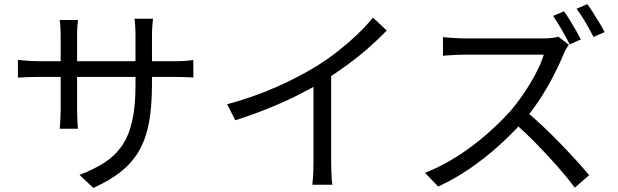

<svg xmlns="http://www.w3.org/2000/svg" viewBox="-20 -869 3010 935"><path d="M720.1 -459.4Q720.1 -359.5 707.3 -282.2Q694.5 -205 663 -145.2Q631.4 -85.5 575.8 -38.9Q520.2 7.6 434.5 46.2L367.3 -17.3Q435.6 -43.5 486.7 -75.8Q537.7 -108.2 571.8 -156.2Q605.9 -204.3 622.9 -276.1Q639.8 -347.9 639.8 -453V-696Q639.8 -725.8 638 -748.2Q636.2 -770.5 635 -777.9H725.3Q724.5 -770.5 722.3 -748.2Q720.1 -725.8 720.1 -696ZM359.9 -771.6Q359.1 -764.6 357.2 -744.9Q355.4 -725.2 355.4 -699.3V-332.6Q355.4 -314.7 356.4 -295.4Q357.4 -276 358 -261.6Q358.7 -247.3 359.1 -242.2H270.6Q271.4 -247.3 272.4 -261.3Q273.4 -275.4 274.4 -294.8Q275.4 -314.1 275.4 -332.6V-699Q275.4 -715.5 274.3 -735.1Q273.3 -754.8 270.9 -771.6ZM67.2 -577.6Q71.9 -576.9 87.6 -575.3Q103.3 -573.7 124.9 -572.3Q146.5 -570.9 167.4 -570.9H829.8Q863.4 -570.9 887.4 -572.9Q911.4 -574.9 921.5 -576.5V-491.5Q913.3 -492.3 888.4 -493.4Q863.4 -494.5 830.2 -494.5H167.4Q145.9 -494.5 125 -493.7Q104.1 -492.9 88.6 -492.2Q73.1 -491.5 67.2 -491.1Z M1086.2 -361.3Q1215.9 -396.3 1327.9 -446.2Q1439.8 -496.1 1522.6 -547.7Q1575.4 -580.5 1624.9 -619.2Q1674.3 -658 1718.3 -699.8Q1762.3 -741.6 1796.4 -783.3L1863.4 -720.5Q1820.6 -676.3 1771.7 -633.4Q1722.7 -590.5 1668.2 -550.9Q1613.7 -511.2 1555.3 -474.4Q1500.4 -440.8 1431.2 -406.1Q1362 -371.4 1284.2 -340.1Q1206.3 -308.8 1125.8 -283.3ZM1506.5 -506.3 1592.7 -532.1V-75.9Q1592.7 -57.4 1593.4 -36.2Q1594.1 -15 1595.5 2.9Q1596.9 20.9 1599 30.7H1501Q1502.4 20.9 1503.7 2.9Q1505.1 -15 1505.8 -36.2Q1506.5 -57.4 1506.5 -75.9Z M2726.7 -813.9Q2739.7 -796.2 2754.9 -771.4Q2770.1 -746.6 2784.5 -721.6Q2798.9 -696.6 2808.4 -676.9L2754.2 -652.8Q2739.4 -683.2 2716.5 -722.6Q2693.6 -762 2673.6 -791.2ZM2840.2 -848.9Q2853.8 -830.6 2869.4 -805.7Q2885 -780.8 2899.9 -756.3Q2914.8 -731.8 2924.1 -712.9L2870.3 -688.8Q2854.1 -721.6 2831.5 -759.9Q2808.9 -798.2 2787.7 -826.2ZM2749.9 -651.3Q2745.4 -645 2737.6 -631.5Q2729.7 -618.1 2725.4 -607.6Q2705.6 -558.6 2674.8 -498.9Q2644 -439.3 2605.8 -381.2Q2567.6 -323.1 2526.1 -276.6Q2470.7 -214.7 2404.9 -155.8Q2339.2 -97 2266.1 -46.9Q2193 3.1 2113.6 39.5L2049.8 -27.4Q2130.8 -59.3 2205.4 -106.9Q2279.9 -154.5 2345.2 -210.9Q2410.5 -267.4 2461.9 -324.3Q2496.1 -363.1 2529.4 -412Q2562.7 -460.8 2589.2 -511.2Q2615.7 -561.6 2628.1 -602.7Q2619.5 -602.7 2589.7 -602.7Q2559.9 -602.7 2518.9 -602.7Q2477.8 -602.7 2432.7 -602.7Q2387.6 -602.7 2346.6 -602.7Q2305.5 -602.7 2276.4 -602.7Q2247.4 -602.7 2238.4 -602.7Q2220.7 -602.7 2199.2 -601.6Q2177.8 -600.4 2160.2 -599.3Q2142.7 -598.2 2137.2 -597.8V-688.1Q2144.3 -687.3 2162.7 -685.9Q2181.1 -684.5 2202.1 -683.2Q2223.2 -681.9 2238.4 -681.9Q2248.5 -681.9 2277.7 -681.9Q2306.8 -681.9 2347.3 -681.9Q2387.8 -681.9 2431.9 -681.9Q2475.9 -681.9 2516.3 -681.9Q2556.8 -681.9 2585.7 -681.9Q2614.7 -681.9 2624.3 -681.9Q2648.8 -681.9 2668.2 -684.3Q2687.6 -686.6 2699.1 -690.2ZM2539.1 -329Q2580.1 -295.4 2623.5 -254.4Q2666.9 -213.4 2708.9 -170.1Q2750.8 -126.8 2786.9 -87Q2823 -47.3 2848.8 -15.8L2779.4 44.8Q2743.6 -3.1 2694.7 -58.5Q2645.7 -113.9 2591.2 -169.8Q2536.6 -225.6 2482 -272.8Z"/></svg>

Font: Noto Sans SC Thin
Style: Regular
Weight: 100
Designer: Ryoko NISHIZUKA 西塚涼子 (kana, bopomofo & ideographs); Paul D. Hunt (Latin, Greek & Cyrillic); Sandoll Communications 산돌커뮤니
Foundry: Adobe
Version: Version 2.004-H2;hotconv 1.0.118;makeotfexe 2.5.65603